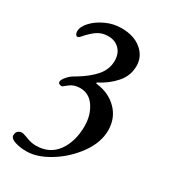

<svg xmlns="http://www.w3.org/2000/svg" viewBox="-175 -506 774 876"><g transform="rotate(30 212.0 -68.0)"><path d="M19 250Q19 235 27.5 227.5Q36 220 49 220Q55 220 74 227Q106 240 130 240Q203 240 241.5 186.5Q280 133 280 52Q280 -5 252 -47Q224 -89 177 -89Q144 -89 123 -72Q102 -55 100 -54H97Q79 -54 79 -68Q79 -77 93.5 -94.5Q108 -112 131 -124Q188 -158 219 -194Q250 -230 250 -275Q250 -312 228 -335Q206 -358 169 -358Q137 -358 113.5 -342.5Q90 -327 63 -296Q55 -285 47 -285Q41 -285 37.5 -292Q34 -299 34 -307Q34 -331 58.5 -357.5Q83 -384 122 -402Q161 -420 203 -420Q269 -420 308.5 -387Q348 -354 348 -304Q348 -253 314 -214Q280 -175 231 -150Q227 -148 227.5 -145.5Q228 -143 232 -143Q299 -135 341 -92Q383 -49 383 15Q383 79 338 141.5Q293 204 228 244Q163 284 108 284Q71 284 45 275Q19 266 19 250Z"/></g></svg>

Font: EB Garamond Medium
Style: Regular
Weight: 500
Designer: Georg Duffner and Octavio Pardo
Foundry: Georg Duffner
Version: Version 1.000